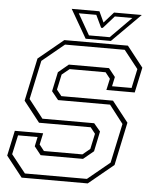

<svg xmlns="http://www.w3.org/2000/svg" viewBox="-58 -906 767 955"><g transform="rotate(5 325.5 -429.0)"><path d="M86 0 5 -103 32 -229H173.5L161 -172L185 -141.5H377L414 -172L430.5 -249L406.5 -279.5H148.5L67.5 -382.5L113 -597L238 -700H555.5L636.5 -597L609.5 -471H468L480.5 -528L456.5 -558.5H277L239.5 -528L223 -451.5L247.5 -421H505.5L586.5 -318L541 -103L416 0ZM100.5 -22H410L520.5 -113L562.5 -309.5L492.5 -400H233L199.5 -441.5L220 -538L271 -580.5H471.5L504.5 -539L494.5 -492H592L612.5 -588L541.5 -678H243.5L133 -587L91.5 -393L163.5 -301H422L454.5 -262.5L433.5 -162L382 -119.5H170.5L137.5 -161L147.5 -208H50L29 -112ZM343 -716 261 -858H399.5L424.5 -804L472.5 -858H611L469 -716ZM358 -734H461.5L565.5 -839H478L423 -777H415L385.5 -839H298Z"/></g></svg>

Font: Tourney Thin ExtraLight
Style: Italic
Weight: 250
Italic angle: -12°
Version: Version 1.015